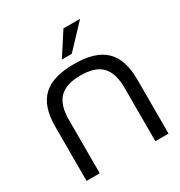

<svg xmlns="http://www.w3.org/2000/svg" viewBox="-162 -794 854 909"><g transform="rotate(-30 265.0 -340.0)"><path d="M49 -295V0H121V-291C121 -400 168 -447 273 -447C378 -447 425 -400 425 -291V0H497V-295C497 -444 427 -509 273 -509C118 -509 49 -444 49 -295ZM235 -556H289L406 -680H315Z"/></g></svg>

Font: LT Wave Text Light
Style: Regular
Weight: 300
Designer: Daniel Lyons
Version: Version 2.5 (Glyphs App)